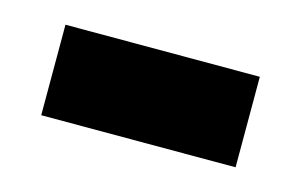

<svg xmlns="http://www.w3.org/2000/svg" viewBox="-35 -393 392 250"><g transform="rotate(15 161.0 -268.0)"><path d="M30 -207V-329H292V-207Z"/></g></svg>

Font: Noto IKEA Simplified Chinese
Style: Bold
Weight: 700
Designer: Monotype Design Team
Foundry: Monotype Imaging Inc.
Version: Version 1.100